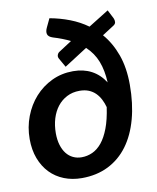

<svg xmlns="http://www.w3.org/2000/svg" viewBox="-82 -778 696 850"><g transform="rotate(-10 266.0 -353.0)"><path d="M232.5 -83.5Q258 -83.5 281.2 -94Q304.5 -104.5 323.8 -128Q343 -151.5 357.5 -189.5Q372 -227.5 380 -283Q375 -301.5 366.5 -318.2Q358 -335 345.2 -347.8Q332.5 -360.5 314.8 -367.8Q297 -375 273.5 -375Q242 -375 216.8 -362Q191.5 -349 174 -326.5Q156.5 -304 147.2 -273.5Q138 -243 138 -208Q138 -178.5 145 -155.2Q152 -132 164.5 -116Q177 -100 194.5 -91.8Q212 -83.5 232.5 -83.5ZM419 -599Q456 -556.5 477 -498Q498 -439.5 498 -363Q498 -278 479.2 -209.5Q460.5 -141 424.8 -92.8Q389 -44.5 336.8 -18.5Q284.5 7.5 218 7.5Q174.5 7.5 138 -7Q101.5 -21.5 75.2 -48.8Q49 -76 34.2 -115Q19.5 -154 19.5 -202.5Q19.5 -256 37.8 -303.8Q56 -351.5 88.2 -387.5Q120.5 -423.5 164.5 -444.5Q208.5 -465.5 260.5 -465.5Q307.5 -465.5 343.2 -446.5Q379 -427.5 403 -390Q400.5 -444.5 384.5 -485.5Q368.5 -526.5 335.5 -557L232 -490.5L209.5 -530Q204 -539 206.8 -547.5Q209.5 -556 216.5 -560.5L275 -598.5Q241 -615.5 199 -628Q179 -634.5 175.5 -646.8Q172 -659 180.5 -676.5L198.5 -714.5Q245.5 -706 288.2 -689.5Q331 -673 367 -647L458.5 -704L478.5 -665Q482.5 -656.5 481.8 -647.2Q481 -638 469.5 -631.5Z"/></g></svg>

Font: Lato 2
Style: Bold Italic
Weight: 700
Italic angle: -7°
Designer: Lukasz Dziedzic with Adam Twardoch and Botio Nikoltchev
Foundry: tyPoland Lukasz Dziedzic
Version: Version 2.015; 2015-08-06; http://www.latofonts.com/